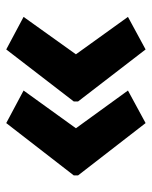

<svg xmlns="http://www.w3.org/2000/svg" viewBox="46 -590 498 631"><g transform="rotate(-90 295.5 -275.0)"><path d="M34 -282V-268L206 -46L313 -104L189 -275L313 -447L206 -504ZM277 -282V-268L448 -46L555 -104L432 -275L555 -447L448 -504Z"/></g></svg>

Font: Noto Sans Armenian SemiCondensed Medium
Style: Regular
Weight: 500
Width: 4
Designer: Monotype Design Team
Foundry: Monotype Imaging Inc.
Version: Version 2.008